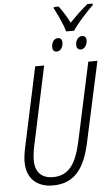

<svg xmlns="http://www.w3.org/2000/svg" viewBox="-67 -1103 674 1156"><g transform="rotate(-5 269.5 -525.0)"><path d="M365 -907H413C440 -950 502 -1016 538 -1051L539 -1060H507C470 -1030 431 -993 397 -957C377 -996 353 -1034 333 -1060H304L303 -1051C322 -1016 355 -946 365 -907ZM299 -791C322 -791 337 -816 337 -843C337 -861 328 -871 311 -871C286 -871 273 -845 273 -820C273 -801 282 -791 299 -791ZM445 -791C467 -791 483 -817 483 -843C483 -861 474 -871 457 -871C432 -871 418 -845 418 -820C418 -801 428 -791 445 -791ZM206 10C339 10 400 -80 432 -231L537 -714H482L379 -236C350 -106 305 -40 210 -40C143 -40 103 -78 103 -150C103 -172 106 -201 112 -230L215 -714H161L58 -232C51 -200 47 -170 47 -146C47 -46 108 10 206 10Z"/></g></svg>

Font: Noto Sans Condensed Light
Style: Italic
Weight: 300
Width: 3
Italic angle: -12°
Designer: Monotype Design Team
Foundry: Monotype Imaging Inc.
Version: Version 2.013